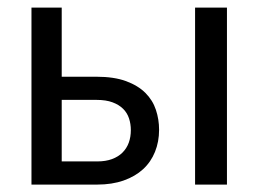

<svg xmlns="http://www.w3.org/2000/svg" viewBox="-20 -498 706 518"><path d="M146.5 -477.5V-291H240.2Q287.6 -291 320.1 -279.1Q352.5 -267.1 372.3 -247.3Q392.1 -227.5 400.6 -201.7Q409.2 -175.8 409.2 -147.9Q409.2 -115.7 398.2 -88.4Q387.2 -61 366 -41.5Q344.7 -22 313.5 -11Q282.2 0 242.2 0H64.9V-477.5ZM592.3 -477.5V0H506.3V-477.5ZM146.5 -228.5V-62.5H242.2Q265.1 -62.5 282.2 -68.8Q299.3 -75.2 310.5 -86.4Q321.8 -97.7 327.4 -113Q333 -128.4 333 -147Q333 -163.6 328.1 -178.5Q323.2 -193.4 312.3 -204.3Q301.3 -215.3 283.7 -221.9Q266.1 -228.5 240.7 -228.5Z"/></svg>

Font: Carlito
Style: Regular
Weight: 400
Designer: Lukasz Dziedzic
Foundry: tyPoland Lukasz Dziedzic
Version: Version 1.104